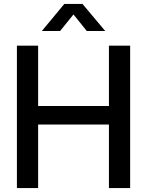

<svg xmlns="http://www.w3.org/2000/svg" viewBox="-20 -961 751 981"><path d="M66.4 -727.5V0H174.8V-324.7H536.6V0H645V-727.5H536.6V-419.4H174.8V-727.5ZM194.3 -802.7H287.1L355.5 -887.2L423.3 -802.7H517.1V-803.2L401.4 -940.9H308.6L194.3 -803.2Z"/></svg>

Font: Inteeer Medium
Style: Regular
Weight: 500
Designer: Rasmus Andersson
Foundry: rsms
Version: Version 4.001;Glyphs 3.4 (3402)